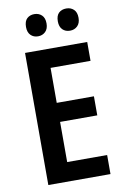

<svg xmlns="http://www.w3.org/2000/svg" viewBox="-99 -965 660 1022"><g transform="rotate(-10 231.5 -454.5)"><path d="M413 0H77V-714H413V-612H197V-423H398V-320H197V-103H413ZM106 -849Q106 -880 121.5 -894.5Q137 -909 161 -909Q185 -909 201 -894Q217 -879 217 -849Q217 -820 201 -804.5Q185 -789 161 -789Q137 -789 121.5 -804.5Q106 -820 106 -849ZM278 -849Q278 -880 293.5 -894.5Q309 -909 334 -909Q358 -909 374 -894Q390 -879 390 -849Q390 -820 374 -804.5Q358 -789 334 -789Q309 -789 293.5 -804.5Q278 -820 278 -849Z"/></g></svg>

Font: Noto Sans Sinhala Condensed SemiBold
Style: Regular
Weight: 600
Width: 3
Designer: Jelle Bosma - Monotype Design Team
Foundry: Monotype Imaging Inc.
Version: Version 2.006; ttfautohint (v1.8.4.7-5d5b)